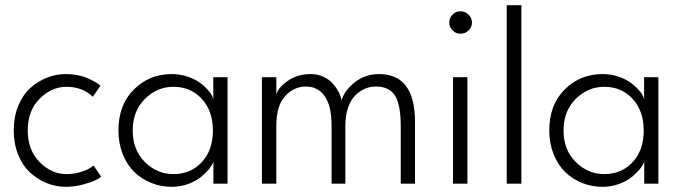

<svg xmlns="http://www.w3.org/2000/svg" viewBox="-20 -708 2626 740"><path d="M237 -37Q263.5 -37 288 -44.2Q312.5 -51.5 323.2 -58Q334 -64.5 340.5 -70L370 -27Q364 -21.5 348 -13.5Q332 -5.5 299.5 3.2Q267 12 233.5 12Q196 12 160.5 -2.2Q125 -16.5 96.2 -42.8Q67.5 -69 50.2 -111.2Q33 -153.5 33 -205.5Q33 -257.5 50.2 -299.8Q67.5 -342 96.2 -368.2Q125 -394.5 160.5 -408.5Q196 -422.5 233.5 -422.5Q281 -422.5 317 -406.8Q353 -391 367 -377.5L338 -335Q297 -373.5 237 -373.5Q178.5 -373.5 132.8 -327.5Q87 -281.5 87 -205.5Q87 -129.5 132.8 -83.2Q178.5 -37 237 -37Z M802.5 0V-86Q800 -75 787.8 -59.2Q775.5 -43.5 756 -27Q736.5 -10.5 706 0.8Q675.5 12 642 12Q600 12 562.8 -3Q525.5 -18 497.5 -45.2Q469.5 -72.5 453 -114Q436.5 -155.5 436.5 -205Q436.5 -304 496 -363.2Q555.5 -422.5 642 -422.5Q675.5 -422.5 705.8 -411.8Q736 -401 755.8 -385.2Q775.5 -369.5 787.8 -353.5Q800 -337.5 802 -325V-410.5H857V0ZM648.5 -37Q715 -37 757.8 -83Q800.5 -129 800.5 -205Q800.5 -280.5 757.8 -327Q715 -373.5 648.5 -373.5Q585.5 -373.5 538.5 -326.8Q491.5 -280 491.5 -205Q491.5 -130 538.5 -83.5Q585.5 -37 648.5 -37Z M1441 -422.5Q1579.5 -422.5 1579.5 -238V0H1524.5V-223Q1524.5 -303 1502.8 -338.8Q1481 -374.5 1428 -374.5Q1406 -374.5 1386 -365.8Q1366 -357 1348.8 -339.8Q1331.5 -322.5 1321.2 -292.2Q1311 -262 1311 -223V0H1258V-223Q1258 -299 1231.8 -336.8Q1205.5 -374.5 1159.5 -374.5Q1112 -374.5 1078.5 -337.2Q1045 -300 1045 -223V0H989.5V-410.5H1045V-345.5Q1054 -372.5 1090.8 -397.5Q1127.5 -422.5 1177.5 -422.5Q1204 -422.5 1226.2 -412.2Q1248.5 -402 1262.5 -386Q1276.5 -370 1285 -353.8Q1293.5 -337.5 1296.5 -321.5Q1308.5 -360.5 1348.2 -391.5Q1388 -422.5 1441 -422.5Z M1754.5 -578Q1737 -578 1724.2 -590.8Q1711.5 -603.5 1711.5 -621Q1711.5 -639 1724.2 -651.8Q1737 -664.5 1754.5 -664.5Q1772.5 -664.5 1785.8 -651.8Q1799 -639 1799 -621Q1799 -603.5 1786 -590.8Q1773 -578 1754.5 -578ZM1726 0V-410.5H1781.5V0Z M1989.5 0H1933V-688H1989.5Z M2463 0V-86Q2460.5 -75 2448.2 -59.2Q2436 -43.5 2416.5 -27Q2397 -10.5 2366.5 0.8Q2336 12 2302.5 12Q2260.5 12 2223.2 -3Q2186 -18 2158 -45.2Q2130 -72.5 2113.5 -114Q2097 -155.5 2097 -205Q2097 -304 2156.5 -363.2Q2216 -422.5 2302.5 -422.5Q2336 -422.5 2366.2 -411.8Q2396.5 -401 2416.2 -385.2Q2436 -369.5 2448.2 -353.5Q2460.5 -337.5 2462.5 -325V-410.5H2517.5V0ZM2309 -37Q2375.5 -37 2418.2 -83Q2461 -129 2461 -205Q2461 -280.5 2418.2 -327Q2375.5 -373.5 2309 -373.5Q2246 -373.5 2199 -326.8Q2152 -280 2152 -205Q2152 -130 2199 -83.5Q2246 -37 2309 -37Z"/></svg>

Font: League Spartan Light
Style: Regular
Weight: 277
Foundry: The League of Moveable Type
Version: Version 2.002